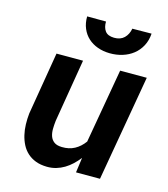

<svg xmlns="http://www.w3.org/2000/svg" viewBox="-112 -828 810 925"><g transform="rotate(15 293.5 -365.0)"><path d="M360.8 -74.7Q346.2 -56.2 329.6 -40.5Q313 -24.9 293.9 -13.4Q274.9 -2 253.2 4.4Q231.4 10.7 207.5 10.3Q175.3 9.8 151.1 0.5Q127 -8.8 109.4 -24.9Q91.8 -41 80.8 -62.5Q69.8 -84 64 -108.9Q58.1 -133.8 57.4 -161.1Q56.6 -188.5 59.6 -215.8L111.8 -528.3H244.1L191.9 -214.4Q189.5 -193.8 189.2 -173.6Q189 -153.3 194.6 -137.2Q200.2 -121.1 213.9 -110.8Q227.5 -100.6 252.9 -100.1Q288.6 -99.1 316.2 -114Q343.8 -128.9 364.3 -157.2L429.2 -528.3H562L470.2 0H350.6ZM529.3 -739.7Q526.9 -705.1 512.5 -678Q498 -650.9 474.9 -632.6Q451.7 -614.3 421.6 -605Q391.6 -595.7 357.9 -596.2Q325.2 -596.7 297.6 -606.7Q270 -616.7 250 -635Q230 -653.3 218.8 -679.7Q207.5 -706.1 208 -739.7L302.2 -739.3Q301.3 -710.4 314.5 -692.4Q327.6 -674.3 359.4 -673.8Q391.1 -673.3 409.7 -691.4Q428.2 -709.5 433.6 -738.8Z"/></g></svg>

Font: Roboto Mono
Style: Bold Italic
Weight: 700
Designer: Google
Version: Version 2.000985; 2015; ttfautohint (v1.3)